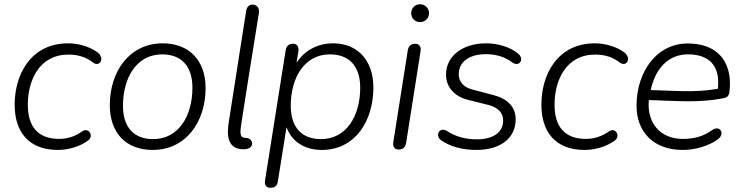

<svg xmlns="http://www.w3.org/2000/svg" viewBox="-20 -698 3496 904"><path d="M253 8C301 8 357 -8 394 -36C424 -57 398 -100 368 -80C333 -54 293 -44 259 -44C154 -44 111 -107 111 -205C111 -321 166 -441 302 -441C347 -441 384 -430 419 -403C451 -380 476 -426 437 -453C404 -477 352 -494 301 -494C124 -494 49 -346 49 -205C49 -78 114 8 253 8Z M699 8C855 8 948 -124 948 -283C948 -414 870 -494 746 -494C590 -494 497 -362 497 -203C497 -71 574 8 699 8ZM701 -43C612 -43 559 -97 559 -200C559 -333 624 -442 743 -442C833 -442 886 -388 886 -285C886 -152 821 -43 701 -43Z M1167 -20C1168 -36 1155 -49 1135 -49C1107 -49 1110 -75 1117 -121C1147 -315 1168 -444 1199 -637C1202 -657 1193 -673 1174 -676C1155 -679 1142 -666 1139 -647L1058 -129C1049 -73 1043 5 1128 5C1140 5 1165 1 1167 -20Z M1253 186C1274 186 1285 177 1288 157L1329 -99C1356 -26 1420 8 1495 8C1652 8 1738 -128 1738 -286C1738 -414 1663 -494 1549 -494C1473 -494 1413 -459 1376 -402L1385 -456C1388 -478 1379 -492 1360 -492C1340 -492 1328 -481 1325 -461L1228 151C1224 174 1234 186 1253 186ZM1491 -43C1402 -43 1349 -97 1349 -200C1349 -333 1414 -442 1533 -442C1623 -442 1676 -388 1676 -285C1676 -152 1611 -43 1491 -43Z M1857 6C1877 6 1888 -4 1892 -24L1960 -456C1964 -478 1954 -492 1935 -492C1915 -492 1903 -481 1900 -461L1832 -30C1828 -7 1838 6 1857 6ZM1958 -594C1982 -594 2000 -612 2000 -636C2000 -659 1982 -678 1958 -678C1934 -678 1916 -659 1916 -636C1916 -612 1934 -594 1958 -594Z M2223 8C2334 8 2408 -46 2408 -136C2408 -196 2368 -234 2301 -251L2206 -276C2161 -287 2140 -314 2140 -349C2140 -407 2190 -443 2268 -443C2316 -443 2358 -430 2392 -404C2426 -380 2451 -421 2419 -446C2384 -475 2327 -494 2270 -494C2155 -494 2080 -432 2080 -347C2080 -287 2120 -244 2183 -228L2279 -204C2323 -193 2349 -168 2349 -131C2349 -74 2301 -42 2225 -42C2173 -42 2126 -54 2085 -81C2048 -104 2026 -58 2058 -37C2099 -8 2158 8 2223 8Z M2733 8C2781 8 2837 -8 2874 -36C2904 -57 2878 -100 2848 -80C2813 -54 2773 -44 2739 -44C2634 -44 2591 -107 2591 -205C2591 -321 2646 -441 2782 -441C2827 -441 2864 -430 2899 -403C2931 -380 2956 -426 2917 -453C2884 -477 2832 -494 2781 -494C2604 -494 2529 -346 2529 -205C2529 -78 2594 8 2733 8Z M3194 8C3252 8 3317 -10 3361 -43C3394 -67 3371 -111 3334 -86C3291 -55 3247 -44 3195 -44C3085 -44 3025 -123 3035 -227C3166 -223 3269 -213 3383 -235C3401 -238 3411 -243 3414 -264C3430 -380 3381 -487 3232 -493C3072 -501 2978 -359 2977 -203C2976 -75 3059 8 3194 8ZM3044 -274C3062 -362 3118 -447 3230 -442C3335 -437 3370 -372 3360 -280C3254 -261 3158 -271 3044 -274Z"/></svg>

Font: SN Pro Light
Style: Italic
Weight: 300
Italic angle: -8.99998°
Designer: Tobias Whetton
Foundry: Supernotes
Version: Version 1.001;Glyphs 3.2 (3249)